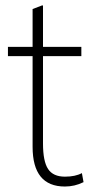

<svg xmlns="http://www.w3.org/2000/svg" viewBox="-20 -671 375 701"><path d="M99 -135V-466H9V-500H99V-638L133 -651H137V-500H277V-466H137V-147Q137 -82 155.5 -54Q174 -26 217 -26Q255 -26 279 -39L285 -6Q253 10 217 10Q99 10 99 -135Z"/></svg>

Font: Sarabun Thin
Style: Regular
Weight: 250
Designer: Suppakit Chalermlarp | Katatrad Co.,Ltd.
Foundry: Cadson Demak Co.,Ltd.
Version: Version 1.000; ttfautohint (v1.6)